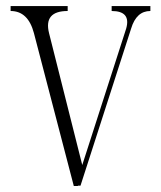

<svg xmlns="http://www.w3.org/2000/svg" viewBox="-20 -698 540 644"><path d="M15.6 -661.1V-677.7H207V-661.1Q126 -661.1 144.5 -586.9L255.9 -144.5L403.3 -602.5Q419.9 -661.1 354.5 -661.1V-677.7H484.4V-661.1Q437.5 -661.1 419.9 -602.5L250 -75.2H241.2V-74.2H227.5L93.8 -586.9Q74.2 -661.1 15.6 -661.1Z"/></svg>

Font: BabelStone Sani Yi
Style: Regular
Weight: 400
Designer: Andrew West
Foundry: BabelStone
Version: Version 1.00 November 22, 2015, initial release